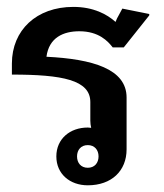

<svg xmlns="http://www.w3.org/2000/svg" viewBox="-20 -537 482 565"><path d="M320 -472.5C295 -495 255 -516.7 195.8 -516.7C87.5 -516.7 15 -448.3 15 -350V-317.5C163.3 -317.5 245.8 -301.7 245.8 -236.7V-181.7C245.8 -175 246.7 -167.5 248.3 -160.8C245 -160.8 241.7 -161.7 238.3 -161.7C185.8 -161.7 145.8 -128.3 145.8 -76.7C145.8 -25 185.8 8.3 238.3 8.3C308.3 8.3 352.5 -34.2 352.5 -97.5V-158.3V-250C352.5 -334.2 252.5 -363.3 116.7 -370C124.2 -426.7 166.7 -445 213.3 -445C270.8 -445 297.5 -415.8 311.7 -397.5H344.2L419.2 -491.7V-495.8L340 -511.7L324.2 -482.5C322.5 -479.2 321.7 -475.8 320 -472.5ZM238.3 -110C258.3 -110 270 -95.8 270 -76.7C270 -57.5 258.3 -43.3 238.3 -43.3C218.3 -43.3 206.7 -57.5 206.7 -76.7C206.7 -95.8 218.3 -110 238.3 -110Z"/></svg>

Font: Boon SemiBold
Style: Regular
Weight: 600
Designer: Sungsit Sawaiwan
Foundry: FontUni
Version: Version 2.0